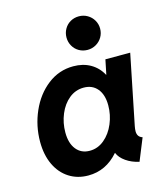

<svg xmlns="http://www.w3.org/2000/svg" viewBox="-114 -849 821 945"><g transform="rotate(-15 296.5 -376.5)"><path d="M32.2 -213.4Q32.2 -294.4 64.5 -367.7Q96.7 -440.9 154.5 -485.8Q212.4 -530.8 285.6 -530.8Q335.4 -530.8 372.8 -509.3Q410.2 -487.8 431.2 -448.7H432.6L447.8 -522.9H574.2L502.4 -168Q499.5 -153.3 499.5 -142.1Q499.5 -127.9 505.6 -118.7Q511.7 -109.4 525.4 -105L479.5 7.8Q441.4 -0.5 413.1 -20.3Q384.8 -40 374.5 -65.4H373.5Q310.1 7.8 219.7 7.8Q164.6 7.8 122.1 -19.3Q79.6 -46.4 55.9 -96.4Q32.2 -146.5 32.2 -213.4ZM402.8 -300.8Q402.8 -355 377.4 -385.5Q352.1 -416 308.1 -416Q266.1 -416 233.4 -389.4Q200.7 -362.8 182.4 -318.8Q164.1 -274.9 164.1 -225.6Q164.1 -170.9 189.2 -139.4Q214.4 -107.9 257.8 -107.9Q298.8 -107.9 332 -135.5Q365.2 -163.1 384 -207.8Q402.8 -252.4 402.8 -300.8ZM290.5 -675.8Q290.5 -699.2 301.8 -719Q313 -738.8 332.5 -750Q352.1 -761.2 376 -761.2Q399.4 -761.2 419.2 -749.8Q439 -738.3 450.4 -718.8Q461.9 -699.2 461.9 -675.8Q461.9 -652.3 450.4 -632.8Q439 -613.3 419.2 -601.8Q399.4 -590.3 376 -590.3Q352.1 -590.3 332.5 -601.6Q313 -612.8 301.8 -632.6Q290.5 -652.3 290.5 -675.8Z"/></g></svg>

Font: Reddit Sans Fudge
Style: Bold
Weight: 700
Italic angle: -11.25°
Designer: Stephen Hutchings
Version: Version 1.013